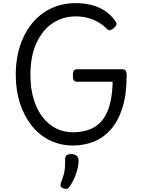

<svg xmlns="http://www.w3.org/2000/svg" viewBox="-20 -914 918 1231"><path d="M446 19Q364 18 297 -15.5Q230 -49 182 -110Q134 -171 107.5 -253.5Q81 -336 81 -435Q81 -501 93 -560.5Q105 -620 128.5 -671.5Q152 -723 185.5 -764Q219 -805 261.5 -834Q304 -863 355.5 -878.5Q407 -894 466 -894Q512 -894 558 -884Q604 -874 646.5 -848.5Q689 -823 722 -775Q730 -763 726 -754Q722 -745 711 -735Q697 -723 686.5 -720.5Q676 -718 666 -728Q641 -754 609.5 -772Q578 -790 542 -799.5Q506 -809 466 -809Q423 -809 385.5 -797.5Q348 -786 315.5 -764Q283 -742 257.5 -710Q232 -678 213 -636.5Q194 -595 184.5 -544.5Q175 -494 175 -435Q175 -347 196 -278Q217 -209 254 -162Q291 -115 340 -90.5Q389 -66 446 -66Q496 -66 536.5 -78Q577 -90 607 -114Q637 -138 658 -177Q679 -216 690 -269Q701 -322 702 -390H475Q460 -390 453.5 -399Q447 -408 447 -430Q447 -453 453.5 -461.5Q460 -470 475 -470H764Q779 -470 785.5 -461.5Q792 -453 792 -430Q792 -309 765 -223.5Q738 -138 690.5 -84Q643 -30 580.5 -5.5Q518 19 446 19ZM384 293Q372 288 369 279.5Q366 271 371 257Q383 226 389 203.5Q395 181 396.5 158Q398 135 398 105Q398 88 407.5 81Q417 74 436 74Q459 74 471.5 85Q484 96 484 115Q484 140 477 168.5Q470 197 458 225Q446 253 430 277Q420 293 410 296Q400 299 384 293Z"/></svg>

Font: Playwrite HR Lijeva
Style: Regular
Weight: 400
Designer: Veronika Burian, José Scaglione
Foundry: TypeTogether
Version: Version 1.002